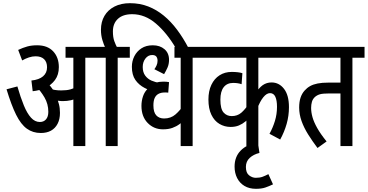

<svg xmlns="http://www.w3.org/2000/svg" viewBox="-20 -916 2306 1204"><path d="M515 -554V0H440V-554H391V-622H591V-554ZM213 -632Q278 -632 313.5 -594Q349 -556 349 -495Q349 -447 325 -414.5Q301 -382 263.5 -365Q226 -348 185 -344L177 -411Q225 -416 250 -437.5Q275 -459 275 -494Q275 -527 256.5 -545Q238 -563 203 -563Q183 -563 161.5 -556Q140 -549 119 -537L94 -603Q124 -617 151 -624.5Q178 -632 213 -632ZM356 -208Q356 -168 341 -139.5Q326 -111 299.5 -96.5Q273 -82 236 -82Q186 -82 148.5 -109Q111 -136 81 -196.5Q51 -257 21 -356L89 -374Q109 -305 129.5 -255Q150 -205 174.5 -178Q199 -151 230 -151Q254 -151 268.5 -167.5Q283 -184 283 -215Q283 -264 259 -305Q235 -346 206 -374L255 -378L287 -386Q298 -374 309.5 -357.5Q321 -341 328 -324L335 -306Q343 -287 349.5 -263Q356 -239 356 -208ZM364 -349Q399 -349 421.5 -355.5Q444 -362 475 -377V-309Q449 -293 425 -287.5Q401 -282 374 -282Q361 -282 347 -284Q333 -286 320.5 -289Q308 -292 300 -295L278 -350L285 -362Q307 -355 324 -352Q341 -349 364 -349Z M795 -896Q857 -896 909.5 -875.5Q962 -855 1007 -818Q1052 -781 1090.5 -729.5Q1129 -678 1162 -615H1082Q1026 -710 957.5 -768.5Q889 -827 809 -827Q751 -827 719.5 -798Q688 -769 688 -719Q688 -682 697 -657.5Q706 -633 716 -615H641Q631 -635 622 -665Q613 -695 613 -729Q613 -779 635 -816.5Q657 -854 698 -875Q739 -896 795 -896ZM643 -554H579V-622H794V-554H718V0H643Z M1264 -554H1188V0H1113V-188L1141 -167Q1125 -152 1105.5 -137.5Q1086 -123 1061 -114Q1036 -105 1002 -105Q945 -105 906 -145Q867 -185 867 -252Q867 -284 877 -313Q887 -342 909 -362Q911 -364 912.5 -368.5Q914 -373 916 -376Q933 -391 955.5 -397.5Q978 -404 1003 -404Q1013 -404 1022.5 -403.5Q1032 -403 1040 -401L1035 -335Q1029 -336 1023 -336Q1017 -336 1012 -336Q990 -336 974 -327.5Q958 -319 950 -301.5Q942 -284 942 -255Q942 -212 960 -192.5Q978 -173 1009 -173Q1051 -173 1080.5 -198.5Q1110 -224 1132 -259L1113 -209V-554H1074V-622H1264ZM963 -335Q923 -346 887 -364.5Q851 -383 829 -414.5Q807 -446 807 -497Q807 -533 822.5 -563.5Q838 -594 867 -613Q896 -632 938 -632Q983 -632 1011.5 -607.5Q1040 -583 1040 -541Q1040 -514 1030.5 -492.5Q1021 -471 1009 -451L948 -482Q955 -491 961.5 -505Q968 -519 968 -535Q968 -551 960.5 -561Q953 -571 934 -571Q909 -571 892 -549Q875 -527 875 -496Q875 -463 890.5 -442Q906 -421 930 -410.5Q954 -400 979 -397Z M1835 -554H1600V-316L1577 -322Q1603 -365 1627.5 -382Q1652 -399 1683 -399Q1730 -399 1761 -359Q1792 -319 1792 -244Q1792 -190 1777.5 -139Q1763 -88 1737 -41L1670 -77Q1691 -115 1704 -157.5Q1717 -200 1717 -246Q1717 -287 1706.5 -309.5Q1696 -332 1673 -332Q1652 -332 1631 -306Q1610 -280 1593 -234L1600 -278V0H1525V-212L1555 -190Q1539 -171 1520 -155Q1501 -139 1478.5 -129.5Q1456 -120 1426 -120Q1388 -120 1356 -139Q1324 -158 1305.5 -196.5Q1287 -235 1287 -292Q1287 -345 1305.5 -384Q1324 -423 1357 -444Q1390 -465 1433 -465Q1453 -465 1470.5 -463Q1488 -461 1500 -457L1495 -388Q1484 -392 1470.5 -394Q1457 -396 1442 -396Q1404 -396 1383 -369.5Q1362 -343 1362 -291Q1362 -233 1382 -210.5Q1402 -188 1433 -188Q1468 -188 1492.5 -208.5Q1517 -229 1546 -273L1525 -226V-554H1252V-622H1835Z M1692 240Q1667 252 1643.5 260Q1620 268 1585 268Q1543 268 1513 250Q1483 232 1467 200.5Q1451 169 1451 129Q1451 67 1489.5 28Q1528 -11 1597 -24L1607 43Q1570 52 1546 74Q1522 96 1522 131Q1522 168 1542 183.5Q1562 199 1584 199Q1609 199 1626.5 192.5Q1644 186 1663 176Z M2190 -554V0H2115V-330H2044Q2005 -330 1987 -325Q1969 -320 1955 -308Q1941 -295 1936 -277.5Q1931 -260 1931 -239Q1931 -212 1939.5 -181.5Q1948 -151 1969 -113.5Q1990 -76 2028 -29L1971 12Q1938 -32 1912 -73.5Q1886 -115 1871 -157Q1856 -199 1856 -242Q1856 -277 1864.5 -303Q1873 -329 1890 -348Q1905 -365 1924.5 -376Q1944 -387 1972 -392.5Q2000 -398 2040 -398H2115V-554H1823V-622H2266V-554Z"/></svg>

Font: Noto Sans ExtraCondensed
Style: Regular
Weight: 400
Width: 2
Designer: Monotype Design Team
Foundry: Monotype Imaging Inc.
Version: Version 2.013